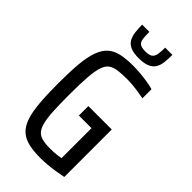

<svg xmlns="http://www.w3.org/2000/svg" viewBox="-273 -955 1032 1032"><g transform="rotate(45 242.5 -439.0)"><path d="M266 8Q213 8 176 -1Q139 -10 114.5 -32Q90 -54 76 -93.5Q62 -133 56.5 -194.5Q51 -256 51 -344Q51 -432 56.5 -493Q62 -554 76.5 -594Q91 -634 115 -656Q139 -678 176.5 -687Q214 -696 268 -696Q294 -696 323.5 -693.5Q353 -691 380.5 -686.5Q408 -682 428 -676V-607Q402 -612 378.5 -615.5Q355 -619 335.5 -620.5Q316 -622 300 -622Q259 -622 230 -618.5Q201 -615 182.5 -602Q164 -589 154 -559.5Q144 -530 140 -478Q136 -426 136 -344Q136 -272 138.5 -222.5Q141 -173 148.5 -141.5Q156 -110 170 -93.5Q184 -77 207.5 -71Q231 -65 265 -65Q280 -65 294 -65.5Q308 -66 321.5 -68Q335 -70 348 -72V-300H252V-372H430V-11Q406 -6 377 -1.5Q348 3 319.5 5.5Q291 8 266 8ZM261 -745Q221 -745 198 -755.5Q175 -766 164.5 -784.5Q154 -803 150.5 -829Q147 -855 147 -886H202Q202 -854 204.5 -834Q207 -814 219.5 -805Q232 -796 261 -796Q290 -796 302.5 -805.5Q315 -815 318.5 -835Q322 -855 322 -886H377Q377 -855 374 -829Q371 -803 360 -784.5Q349 -766 325.5 -755.5Q302 -745 261 -745Z"/></g></svg>

Font: Saira Condensed Medium
Style: Regular
Weight: 500
Width: 3
Designer: Hector Gatti with collaboration of the Omnibus-Type team
Foundry: Omnibus-Type
Version: Version 1.101